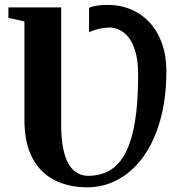

<svg xmlns="http://www.w3.org/2000/svg" viewBox="-20 -774 742 802"><path d="M344 8.5Q269 8.5 209.8 -20.5Q150.5 -49.5 116.2 -112.2Q82 -175 82 -275.5V-684.5L15 -699.5V-743H235.5V-255Q235.5 -191.5 244.8 -149.5Q254 -107.5 270 -83.5Q286 -59.5 306.2 -49.5Q326.5 -39.5 348 -39.5Q390 -39.5 423.8 -54.5Q457.5 -69.5 482.5 -101.2Q507.5 -133 524 -182.8Q540.5 -232.5 548.8 -301.8Q557 -371 557 -461.5Q557 -521.5 545 -560.2Q533 -599 514.8 -620.5Q496.5 -642 476.2 -650.5Q456 -659 440 -659Q422.5 -659 405.8 -656Q389 -653 375 -648.5Q361 -644 352 -639V-741Q361 -746.5 381.5 -750Q402 -753.5 430.5 -753.5Q482.5 -753.5 527 -734.8Q571.5 -716 604.8 -680.2Q638 -644.5 656.5 -592.8Q675 -541 675 -475Q674.5 -360.5 649 -270.8Q623.5 -181 578.2 -118.8Q533 -56.5 473 -24Q413 8.5 344 8.5Z"/></svg>

Font: Merriweather 72pt
Style: Bold
Weight: 700
Version: Version 2.100